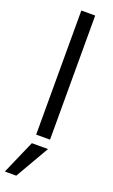

<svg xmlns="http://www.w3.org/2000/svg" viewBox="-194 -746 607 1028"><g transform="rotate(20 110.0 -232.0)"><path d="M52 243H-13L71 51H163ZM156 0H77V-707H156Z"/></g></svg>

Font: Hind Colombo
Style: Regular
Weight: 400
Designer: Jyotish Sonowal, Aditi Pimprikar
Foundry: Indian Type Foundry
Version: Version 1.000;PS 1.0;hotconv 1.0.86;makeotf.lib2.5.63406; tt